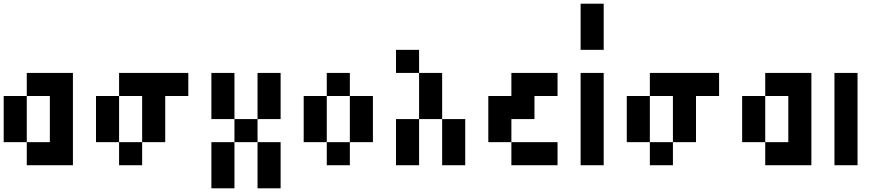

<svg xmlns="http://www.w3.org/2000/svg" viewBox="-20 -895 4790 1040"><path d="M125 0V-125H0V-375H125V-125H250V-375H125V-500H375V0Z M875 -125H750V-375H625V-500H1000V-375H875ZM625 -125H500V-375H625ZM750 -125V0H625V-125Z M1250 -250H1125V-500H1250ZM1375 -250V-500H1500V-250ZM1250 -125V-250H1375V-125ZM1500 125H1375V-125H1500ZM1250 125H1125V-125H1250Z M1750 -375V-500H1875V-375ZM1750 -125H1625V-375H1750ZM2000 -125H1875V-375H2000ZM1875 -125V0H1750V-125Z M2125 -500V-625H2250V-500ZM2250 -250V-500H2375V-250ZM2250 0H2125V-250H2250ZM2500 0H2375V-250H2500Z M2750 -125H2625V-375H2750V-500H3000V-375H2875V-250H2750ZM2750 0V-125H3000V0Z M3250 -625H3125V-875H3250ZM3250 0H3125V-500H3250Z M3750 -125H3625V-375H3500V-500H3875V-375H3750ZM3500 -125H3375V-375H3500ZM3625 -125V0H3500V-125Z M4125 0V-125H4000V-375H4125V-125H4250V-375H4125V-500H4375V0Z M4625 0H4500V-500H4625Z"/></svg>

Font: Tiny5
Style: Regular
Weight: 400
Designer: Stefan Schmidt
Foundry: Made with Bits'n'Picas by Kreative Software
Version: Version 1.002; ttfautohint (v1.8.4.7-5d5b)